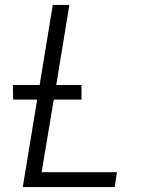

<svg xmlns="http://www.w3.org/2000/svg" viewBox="-20 -755 616 775"><path d="M72 0H443L452 -60H148L197 -353H309V-412H207L260 -735H193L140 -412H32L33 -353H130Z"/></svg>

Font: Iosevka Sparkle Light Oblique
Style: Regular
Weight: 300
Italic angle: -9°
Designer: Belleve Invis
Foundry: Belleve Invis
Version: Version 4.5.0; ttfautohint (v1.8.3)